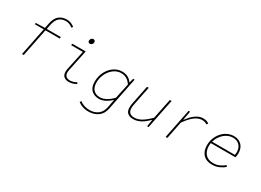

<svg xmlns="http://www.w3.org/2000/svg" viewBox="-28 -1596 3656 2693"><g transform="rotate(30 1800.0 -250.0)"><path d="M190 0 281 -452H136L140 -474L286 -478L302 -558Q322 -655 373 -694.5Q424 -734 496 -734Q531 -734 563.5 -721.5Q596 -709 622 -686L604 -666Q581 -686 553.5 -697Q526 -708 494 -708Q432 -708 389.5 -672.5Q347 -637 330 -554L315 -478H544L538 -452H309L218 0Z M951 12Q903 12 872.5 -13Q842 -38 842 -94Q842 -115 848 -142L914 -452H724L730 -478H946L874 -134Q870 -115 870 -98Q870 -53 894 -33.5Q918 -14 956 -14Q983 -14 1008 -22Q1033 -30 1062 -44L1072 -22Q1042 -7 1014 2.5Q986 12 951 12ZM943 -600Q926 -600 917.5 -609.5Q909 -619 909 -634Q909 -654 922.5 -668Q936 -682 953 -682Q970 -682 978.5 -672.5Q987 -663 987 -648Q987 -628 973.5 -614Q960 -600 943 -600Z M1396 234Q1342 234 1299 218Q1256 202 1226 178L1244 156Q1274 182 1316 195Q1358 208 1400 208Q1481 208 1536 165.5Q1591 123 1606 42L1630 -84H1626Q1585 -45 1536 -19.5Q1487 6 1436 6Q1359 6 1312.5 -39.5Q1266 -85 1266 -174Q1266 -236 1286 -293.5Q1306 -351 1342 -394.5Q1378 -438 1427 -464Q1476 -490 1534 -490Q1588 -490 1628.5 -468Q1669 -446 1692 -410H1696L1714 -478H1738L1632 52Q1614 143 1550 188.5Q1486 234 1396 234ZM1438 -20Q1486 -20 1538 -48.5Q1590 -77 1638 -128L1690 -372Q1657 -422 1617 -443Q1577 -464 1532 -464Q1481 -464 1437.5 -439.5Q1394 -415 1362 -375Q1330 -335 1312 -284Q1294 -233 1294 -180Q1294 -99 1333 -59.5Q1372 -20 1438 -20Z M1993 12Q1960 12 1936.5 3Q1913 -6 1898 -21.5Q1883 -37 1876.5 -58Q1870 -79 1870 -104Q1870 -128 1872.5 -147.5Q1875 -167 1880 -188L1938 -478H1966L1908 -190Q1903 -167 1900.5 -148Q1898 -129 1898 -108Q1898 -63 1923 -38.5Q1948 -14 1996 -14Q2059 -14 2119.5 -51.5Q2180 -89 2242 -154L2308 -478H2336L2240 0H2216L2234 -110H2230Q2205 -86 2179 -64Q2153 -42 2124 -25Q2095 -8 2062.5 2Q2030 12 1993 12Z M2516 0 2612 -478H2636L2610 -334H2614Q2635 -363 2660.5 -391Q2686 -419 2714.5 -441Q2743 -463 2775 -476.5Q2807 -490 2842 -490Q2874 -490 2897 -483Q2920 -476 2940 -462L2924 -438Q2904 -452 2884.5 -457Q2865 -462 2839 -462Q2808 -462 2777 -448.5Q2746 -435 2716 -411Q2686 -387 2657 -353.5Q2628 -320 2600 -280L2544 0Z M3272 12Q3178 12 3127 -42Q3076 -96 3076 -190Q3076 -254 3098 -309Q3120 -364 3157 -404.5Q3194 -445 3242.5 -467.5Q3291 -490 3344 -490Q3386 -490 3418 -476Q3450 -462 3472 -438Q3494 -414 3505 -381Q3516 -348 3516 -309Q3516 -287 3512.5 -268.5Q3509 -250 3506 -242H3108Q3106 -230 3105 -217.5Q3104 -205 3104 -192Q3104 -153 3115.5 -120Q3127 -87 3148.5 -63.5Q3170 -40 3201.5 -27Q3233 -14 3274 -14Q3327 -14 3373.5 -34.5Q3420 -55 3454 -86L3470 -64Q3438 -36 3386.5 -12Q3335 12 3272 12ZM3340 -464Q3303 -464 3267.5 -449.5Q3232 -435 3202 -409Q3172 -383 3149 -347Q3126 -311 3114 -268H3483Q3488 -291 3488 -312Q3488 -381 3448.5 -422.5Q3409 -464 3340 -464Z"/></g></svg>

Font: Source Code Pro ExtraLight
Style: Italic
Weight: 200
Italic angle: -11°
Monospace: yes
Designer: Paul D. Hunt, Teo Tuominen
Foundry: Adobe Systems Incorporated
Version: Version 1.050;PS 1.000;hotconv 16.6.51;makeotf.lib2.5.65220